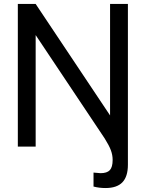

<svg xmlns="http://www.w3.org/2000/svg" viewBox="-20 -740 736 969"><path d="M535.5 -720H625.5V91.5Q625.5 151 597.8 180Q570 209 512.5 209Q480.5 209 452 201.5V131Q479 134 487.5 134Q520 134 534.2 118.8Q548.5 103.5 548.5 67Q548.5 42.5 539.5 18.2Q530.5 -6 508.5 -41L160 -563V0H70V-720H160L535.5 -157.5Z"/></svg>

Font: CCSD_manrope Medium
Style: Regular
Weight: 500
Designer: Mikhail Sharanda
Foundry: Mikhail Sharanda
Version: Version 4.503